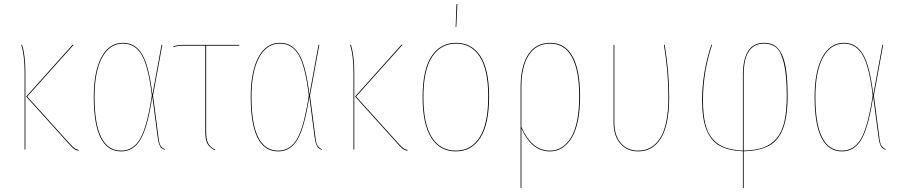

<svg xmlns="http://www.w3.org/2000/svg" viewBox="-20 -739 4453 949"><path d="M343.8 -517.1 114.7 -261.7 324.2 -29.8Q338.9 -13.7 347.7 -7.1Q356.4 -0.5 369.1 2.4L367.7 6.3Q354.5 3.4 345.5 -3.2Q336.4 -9.8 321.8 -26.4L109.4 -261.7L339.8 -519ZM89.4 -517.6Q105.5 -463.4 105.5 -382.8V0H101.6V-382.8Q101.6 -461.4 85.4 -517.1Z M587.9 -527.3Q649.4 -527.3 683.1 -469.7Q716.8 -412.1 733.4 -271.5L778.3 -517.1H782.2L736.3 -267.1L763.2 -61Q766.6 -30.8 773.4 -19.5Q780.3 -8.3 794.9 -1.5L794.4 2Q783.7 -2.9 778.3 -7.1Q772.9 -11.2 767.6 -24.2Q762.2 -37.1 759.3 -60.1L732.9 -261.7Q710.4 -111.8 675.5 -51.3Q640.6 9.3 579.1 9.3Q443.4 9.3 443.4 -259.3Q443.4 -386.2 481.7 -456.8Q520 -527.3 587.9 -527.3ZM587.9 -523.4Q522 -523.4 484.6 -454.3Q447.3 -385.3 447.3 -259.3Q447.3 5.4 579.1 5.4Q639.6 5.4 673.6 -54.9Q707.5 -115.2 730.5 -267.1Q713.9 -408.7 681.2 -466.1Q648.4 -523.4 587.9 -523.4Z M1162.6 -513.2H999V-87.9Q999 -51.8 1008.3 -32Q1017.6 -12.2 1043.5 0.5L1042 3.9Q1014.2 -10.7 1004.4 -30.5Q994.6 -50.3 994.6 -87.9V-513.2H887.2Q853 -513.2 837.4 -505.4L835.9 -508.8Q852.5 -517.1 887.2 -517.1H1162.6Z M1363.8 -527.3Q1425.3 -527.3 1459 -469.7Q1492.7 -412.1 1509.3 -271.5L1554.2 -517.1H1558.1L1512.2 -267.1L1539.1 -61Q1542.5 -30.8 1549.3 -19.5Q1556.2 -8.3 1570.8 -1.5L1570.3 2Q1559.6 -2.9 1554.2 -7.1Q1548.8 -11.2 1543.5 -24.2Q1538.1 -37.1 1535.2 -60.1L1508.8 -261.7Q1486.3 -111.8 1451.4 -51.3Q1416.5 9.3 1355 9.3Q1219.2 9.3 1219.2 -259.3Q1219.2 -386.2 1257.6 -456.8Q1295.9 -527.3 1363.8 -527.3ZM1363.8 -523.4Q1297.9 -523.4 1260.5 -454.3Q1223.1 -385.3 1223.1 -259.3Q1223.1 5.4 1355 5.4Q1415.5 5.4 1449.5 -54.9Q1483.4 -115.2 1506.3 -267.1Q1489.7 -408.7 1457 -466.1Q1424.3 -523.4 1363.8 -523.4Z M1969.2 -517.1 1740.2 -261.7 1949.7 -29.8Q1964.4 -13.7 1973.1 -7.1Q1981.9 -0.5 1994.6 2.4L1993.2 6.3Q1980 3.4 1970.9 -3.2Q1961.9 -9.8 1947.3 -26.4L1734.9 -261.7L1965.3 -519ZM1714.8 -517.6Q1731 -463.4 1731 -382.8V0H1727.1V-382.8Q1727.1 -461.4 1710.9 -517.1Z M2236.3 -718.8H2240.7L2235.4 -605.5H2231.9ZM2397.5 -262.2Q2397.5 -125.5 2354.2 -58.1Q2311 9.3 2232.4 9.3Q2154.3 9.3 2111.6 -57.9Q2068.8 -125 2068.8 -258.3Q2068.8 -394.5 2112.8 -460.9Q2156.7 -527.3 2234.4 -527.3Q2312 -527.3 2354.7 -461.4Q2397.5 -395.5 2397.5 -262.2ZM2072.8 -258.3Q2072.8 -126.5 2114.5 -60.5Q2156.2 5.4 2232.4 5.4Q2309.1 5.4 2351.1 -61Q2393.1 -127.4 2393.1 -262.2Q2393.1 -393.6 2351.6 -458.5Q2310.1 -523.4 2234.4 -523.4Q2158.7 -523.4 2115.7 -458Q2072.8 -392.6 2072.8 -258.3Z M2699.2 -527.3Q2772 -527.3 2809.6 -460.7Q2847.2 -394 2847.2 -264.2Q2847.2 -127 2806.4 -58.8Q2765.6 9.3 2697.3 9.3Q2608.4 9.3 2557.1 -104V190.4H2553.2V-309.1Q2553.2 -411.6 2590.8 -469.5Q2628.4 -527.3 2699.2 -527.3ZM2697.3 5.4Q2764.2 5.4 2803.5 -61.3Q2842.8 -127.9 2842.8 -264.2Q2842.8 -392.6 2806.2 -458Q2769.5 -523.4 2699.2 -523.4Q2630.4 -523.4 2593.8 -466.8Q2557.1 -410.2 2557.1 -308.6V-111.3Q2608.9 5.4 2697.3 5.4Z M3265.6 -517.1Q3287.6 -381.3 3287.6 -257.8Q3287.6 -186 3276.1 -133.5Q3264.6 -81.1 3243.4 -50.3Q3222.2 -19.5 3195.3 -5.1Q3168.5 9.3 3134.3 9.3Q3079.1 9.3 3045.9 -29.3Q3012.7 -67.9 3012.7 -133.3V-517.1H3016.6V-133.3Q3016.6 -69.3 3048.6 -32Q3080.6 5.4 3134.3 5.4Q3167.5 5.4 3193.8 -8.8Q3220.2 -22.9 3240.7 -53Q3261.2 -83 3272.5 -135Q3283.7 -187 3283.7 -257.8Q3283.7 -381.3 3261.7 -517.1Z M3873 -264.2Q3873 -162.1 3850.3 -103.3Q3827.6 -44.4 3781.5 -19Q3735.4 6.3 3655.8 8.8V190.4H3651.9V8.8Q3580.1 5.4 3537.1 -18.6Q3494.1 -42.5 3472.2 -96.9Q3450.2 -151.4 3450.2 -243.2Q3450.2 -379.9 3495.6 -517.1H3499.5Q3454.6 -382.3 3454.6 -243.2Q3454.6 -173.8 3466.1 -127.2Q3477.5 -80.6 3502.7 -52Q3527.8 -23.4 3563.5 -10.3Q3599.1 2.9 3651.9 5.4V-366.7Q3651.9 -527.3 3756.8 -527.3Q3786.1 -527.3 3806.6 -515.4Q3827.1 -503.4 3842.5 -474.4Q3857.9 -445.3 3865.5 -393.3Q3873 -341.3 3873 -264.2ZM3655.8 5.4Q3713.9 3.9 3752.7 -9.8Q3791.5 -23.4 3818.1 -54.7Q3844.7 -85.9 3856.7 -136.7Q3868.7 -187.5 3868.7 -264.2Q3868.7 -364.7 3855.2 -422.9Q3841.8 -481 3818.4 -502.2Q3794.9 -523.4 3756.8 -523.4Q3707 -523.4 3681.4 -485.6Q3655.8 -447.8 3655.8 -366.2Z M4150.9 -527.3Q4212.4 -527.3 4246.1 -469.7Q4279.8 -412.1 4296.4 -271.5L4341.3 -517.1H4345.2L4299.3 -267.1L4326.2 -61Q4329.6 -30.8 4336.4 -19.5Q4343.3 -8.3 4357.9 -1.5L4357.4 2Q4346.7 -2.9 4341.3 -7.1Q4335.9 -11.2 4330.6 -24.2Q4325.2 -37.1 4322.3 -60.1L4295.9 -261.7Q4273.4 -111.8 4238.5 -51.3Q4203.6 9.3 4142.1 9.3Q4006.3 9.3 4006.3 -259.3Q4006.3 -386.2 4044.7 -456.8Q4083 -527.3 4150.9 -527.3ZM4150.9 -523.4Q4085 -523.4 4047.6 -454.3Q4010.3 -385.3 4010.3 -259.3Q4010.3 5.4 4142.1 5.4Q4202.6 5.4 4236.6 -54.9Q4270.5 -115.2 4293.5 -267.1Q4276.9 -408.7 4244.1 -466.1Q4211.4 -523.4 4150.9 -523.4Z"/></svg>

Font: Fira Sans Compressed Four
Style: Regular
Weight: 100
Width: 1
Designer: Carrois Corporate & Edenspiekermann AG
Foundry: Carrois Corporate GbR & Edenspiekermann AG
Version: Version 4.203;PS 004.203;hotconv 1.0.88;makeotf.lib2.5.64775